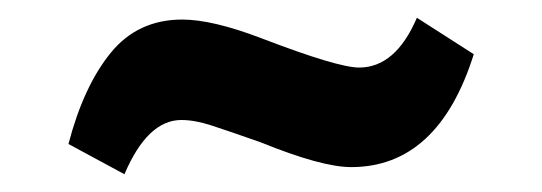

<svg xmlns="http://www.w3.org/2000/svg" viewBox="-20 -400 610 216"><path d="M57 -238Q74 -303 104.5 -340.5Q135 -378 185 -378Q219 -378 274 -357Q360 -324 384 -324Q425 -324 449 -380L513 -339Q473 -212 375 -212Q342 -212 273 -240Q236 -253 217.5 -259Q199 -265 184 -265Q146 -265 120 -204Z"/></svg>

Font: Karmilla
Style: Bold
Weight: 700
Designer: Jonathan Pinhorn
Version: Version 1.000